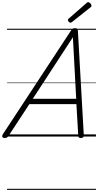

<svg xmlns="http://www.w3.org/2000/svg" viewBox="-66 -1279 919 1799"><path d="M-22 14Q-38 14 -43.5 5Q-49 -4 -40 -20L600 -994Q608 -1006 615.5 -1010.5Q623 -1015 637 -1015Q650 -1015 656.5 -1009.5Q663 -1004 664 -988L719 -14Q720 0 713.5 7Q707 14 692 14Q678 14 673 8.5Q668 3 667 -10L650 -303H209L16 -9Q6 5 -1 9.5Q-8 14 -22 14ZM241 -353H648L617 -930ZM595 -1066Q587 -1066 578.5 -1074.5Q570 -1083 570 -1090Q570 -1093 571 -1096Q572 -1099 576 -1103L744 -1250Q748 -1253 751 -1256Q754 -1259 759 -1259Q766 -1259 773.5 -1253.5Q781 -1248 786 -1240.5Q791 -1233 791 -1226Q791 -1222 790 -1218.5Q789 -1215 783 -1211L609 -1073Q604 -1070 601 -1068Q598 -1066 595 -1066ZM0 490H833V500H0ZM0 -20H833V0H0ZM0 -505H833V-500H0ZM0 -1010H833V-1000H0Z"/></svg>

Font: Playwrite AU TAS Guides
Style: Regular
Weight: 400
Designer: Veronika Burian, José Scaglione
Foundry: TypeTogether
Version: Version 1.003